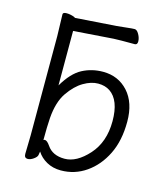

<svg xmlns="http://www.w3.org/2000/svg" viewBox="-110 -806 793 909"><g transform="rotate(15 286.5 -351.5)"><path d="M156 -101Q160 -103 163 -103Q174 -103 189 -81Q216 -41 275 -41Q334 -41 391.5 -105Q449 -169 449 -271.5Q449 -374 396 -410Q372 -426 338 -426Q304 -426 266.5 -404Q229 -382 197 -335.5Q165 -289 159 -209Q156 -167 156 -101ZM158 -636V-369Q198 -437 244.5 -461.5Q291 -486 346 -486Q421 -486 469 -433Q517 -380 517 -287Q517 -194 484 -127Q451 -60 395.5 -21.5Q340 17 272 17Q233 17 202.5 0Q172 -17 155 -44L152 -26Q150 -16 135 -5.5Q120 5 107 5Q90 5 90 -15L92 -106V-593L89 -699Q89 -709 107 -709Q125 -709 144 -702Q148 -700 151 -698L352 -712Q375 -714 400.5 -717Q426 -720 437.5 -720Q449 -720 459 -702Q469 -684 469 -667.5Q469 -651 456 -651H393Q367 -651 353 -650Z"/></g></svg>

Font: LXGW Bright GB
Style: Regular
Weight: 400
Designer: Christian Thalmann (Catharsis Fonts)
Foundry: LXGW / Christian Thalmann (Catharsis Fonts) / Fontworks Inc.
Version: Version 5.510